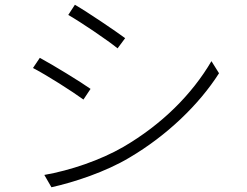

<svg xmlns="http://www.w3.org/2000/svg" viewBox="-20 -775 1040 810"><path d="M296 -755 268 -712C322 -681 433 -606 476 -571L508 -614C469 -643 351 -723 296 -755ZM167 -37 197 15C292 -6 426 -50 526 -110C684 -203 820 -334 904 -466L872 -517C790 -377 663 -250 500 -155C403 -99 276 -56 167 -37ZM148 -531 119 -488C176 -459 287 -388 332 -355L362 -400C323 -428 202 -502 148 -531Z"/></svg>

Font: Noto Sans CJK KR Light
Style: Regular
Weight: 300
Designer: Ryoko NISHIZUKA (kana & ideographs); Paul D. Hunt (Latin, Greek & Cyrillic); Wenlong ZHANG (bopomofo); Sandoll Communica
Foundry: Adobe Systems Incorporated
Version: Version 1.004;PS 1.004;hotconv 1.0.82;makeotf.lib2.5.63406